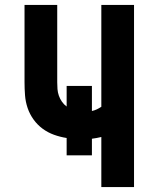

<svg xmlns="http://www.w3.org/2000/svg" viewBox="-20 -755 640 775"><path d="M389 0V-202Q380 -200 370 -198Q360 -196 351 -195V-128H249V-198Q223 -202 198 -211Q173 -220 152 -235.5Q131 -251 115.5 -272.5Q100 -294 91.5 -319Q83 -344 81 -370.5Q79 -397 79 -423V-735H211V-423Q211 -409 212 -395.5Q213 -382 217.5 -369Q222 -356 230 -344.5Q238 -333 249 -325V-408H351V-307Q361 -309 370.5 -313.5Q380 -318 389 -324V-735H521V0Z"/></svg>

Font: Iosevka Extrabold Extended
Style: Regular
Weight: 800
Width: 7
Monospace: yes
Designer: Belleve Invis
Foundry: Belleve Invis
Version: Version 32.5.0; ttfautohint (v1.8.4)